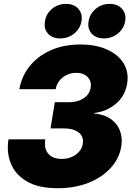

<svg xmlns="http://www.w3.org/2000/svg" viewBox="-20 -971 686 1002"><path d="M280.8 11.2Q180.7 11.2 120.4 -24.2Q60.1 -59.6 36.6 -117.7Q13.2 -175.8 24.4 -243.7H216.3Q210.9 -212.4 219.7 -189.5Q228.5 -166.5 249.5 -154.1Q270.5 -141.6 301.8 -141.6Q330.6 -141.6 354.2 -151.9Q377.9 -162.1 393.3 -180.2Q408.7 -198.2 412.1 -221.2Q416 -245.6 405.3 -263.2Q394.5 -280.8 371.6 -290.8Q348.6 -300.8 314.9 -300.8H243.7L266.1 -437.5H337.4Q369.1 -437.5 394 -446.8Q418.9 -456.1 434.1 -472.9Q449.2 -489.7 453.1 -512.7Q457 -535.6 448.5 -553.2Q439.9 -570.8 422.1 -580.8Q404.3 -590.8 378.4 -590.8Q351.6 -590.8 328.6 -580.1Q305.7 -569.3 290.3 -550Q274.9 -530.8 270.5 -505.4H81.1Q92.3 -572.3 134.3 -625Q176.3 -677.7 244.1 -708.3Q312 -738.8 399.4 -738.8Q480 -738.8 538.3 -712.6Q596.7 -686.5 625 -640.6Q653.3 -594.7 643.6 -534.7Q632.8 -469.2 584.2 -429Q535.6 -388.7 471.7 -381.3V-378.9Q525.9 -373.5 559.6 -348.9Q593.3 -324.2 606.7 -286.9Q620.1 -249.5 612.8 -206.1Q602.5 -143.6 557.4 -94.2Q512.2 -44.9 441.2 -16.8Q370.1 11.2 280.8 11.2ZM522.5 -770.5Q481 -770.5 458.3 -795.9Q435.5 -821.3 442.4 -860.4Q448.7 -899.4 480 -925Q511.2 -950.7 552.2 -950.7Q593.8 -950.7 616.7 -925Q639.6 -899.4 633.3 -860.4Q626.5 -821.3 595 -795.9Q563.5 -770.5 522.5 -770.5ZM293.9 -770.5Q252.9 -770.5 230.2 -795.9Q207.5 -821.3 214.8 -860.4Q220.7 -899.4 251.7 -925Q282.7 -950.7 324.2 -950.7Q366.2 -950.7 388.9 -925Q411.6 -899.4 405.3 -860.4Q398.4 -821.3 367.2 -795.9Q335.9 -770.5 293.9 -770.5Z"/></svg>

Font: Inter 28pt Black
Style: Italic
Weight: 900
Italic angle: -9.3988°
Designer: Rasmus Andersson
Foundry: rsms
Version: Version 4.001;git-66647c0bb